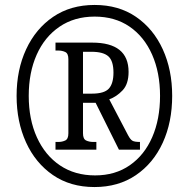

<svg xmlns="http://www.w3.org/2000/svg" viewBox="-20 -745 762 775"><path d="M361 10Q264 10 193.5 -38.5Q123 -87 85 -170.5Q47 -254 47 -358Q47 -463 85.5 -546Q124 -629 194.5 -677Q265 -725 362 -725Q459 -725 529 -677Q599 -629 637 -546Q675 -463 675 -358Q675 -252 637 -169Q599 -86 528.5 -38Q458 10 361 10ZM364 -37Q445 -37 504 -78Q563 -119 594.5 -191.5Q626 -264 626 -358Q626 -452 594 -524.5Q562 -597 503 -637.5Q444 -678 362 -678Q280 -678 220 -637Q160 -596 128 -524Q96 -452 96 -358Q96 -263 129 -190.5Q162 -118 222 -77.5Q282 -37 364 -37ZM204 -141V-172H215Q231 -172 243.5 -178Q256 -184 256 -207V-506Q256 -529 243.5 -535Q231 -541 215 -541H204V-573H352Q499 -573 499 -455Q499 -406 475 -380.5Q451 -355 421 -344L497 -199Q506 -182 514.5 -177Q523 -172 545 -172V-141H460L366 -330H315V-207Q315 -184 327.5 -178Q340 -172 357 -172H369V-141ZM351 -367Q401 -367 419.5 -387.5Q438 -408 438 -452Q438 -499 417.5 -517.5Q397 -536 349 -536H315V-367Z"/></svg>

Font: Noto Serif Hebrew Condensed
Style: Regular
Weight: 400
Width: 3
Designer: Monotype Design Team
Foundry: Monotype Imaging Inc.
Version: Version 2.004; ttfautohint (v1.8.4.7-5d5b)